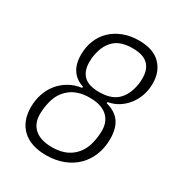

<svg xmlns="http://www.w3.org/2000/svg" viewBox="-172 -824 883 950"><g transform="rotate(30 270.0 -349.0)"><path d="M230 12Q142 12 94.5 -33Q47 -78 47 -157Q47 -197 59 -233Q71 -269 93.5 -296.5Q116 -324 148 -342.5Q180 -361 219 -366L220 -373Q178 -386 155 -419Q132 -452 132 -506Q132 -550 147 -587.5Q162 -625 190 -652Q218 -679 258 -694.5Q298 -710 347 -710Q428 -710 469.5 -668.5Q511 -627 511 -559Q511 -523 500.5 -491.5Q490 -460 470.5 -434.5Q451 -409 424 -391.5Q397 -374 363 -368L362 -361Q416 -347 441 -311.5Q466 -276 466 -216Q466 -166 449.5 -124.5Q433 -83 402.5 -52.5Q372 -22 328 -5Q284 12 230 12ZM236 -37Q304 -37 346 -70.5Q388 -104 401 -160Q406 -179 408 -198.5Q410 -218 410 -231Q410 -284 376 -313.5Q342 -343 277 -343Q209 -343 167 -309.5Q125 -276 112 -220Q107 -201 105 -181.5Q103 -162 103 -149Q103 -96 137 -66.5Q171 -37 236 -37ZM302 -390Q367 -390 402 -420.5Q437 -451 449 -508Q453 -526 453.5 -537.5Q454 -549 454 -558Q454 -607 426.5 -634Q399 -661 338 -661Q273 -661 238 -630.5Q203 -600 191 -543Q187 -525 186.5 -513.5Q186 -502 186 -493Q186 -444 213.5 -417Q241 -390 302 -390Z"/></g></svg>

Font: IBM Plex Sans Cond Light
Style: Italic
Weight: 300
Width: 3
Italic angle: -11°
Designer: Mike Abbink, Paul van der Laan, Pieter van Rosmalen
Foundry: Bold Monday
Version: Version 1.3